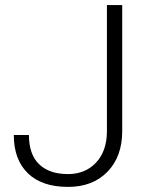

<svg xmlns="http://www.w3.org/2000/svg" viewBox="-20 -731 590 761"><path d="M403.8 -710.9H464.4V-211.4Q464.4 -110.4 406 -50.3Q347.7 9.8 249.5 9.8Q146 9.8 90.3 -44.4Q34.7 -98.6 34.7 -195.8H94.7Q94.7 -118.7 135.3 -79.8Q175.8 -41 249.5 -41Q317.4 -41 360.1 -85.9Q402.8 -130.9 403.8 -208Z"/></svg>

Font: Shabnam Thin FD
Style: Thin-FD
Weight: 100
Foundry: DejaVu fonts team - Redesigned by Saber Rastikerdar - Based on Vazir font
Version: Version 5.0.0